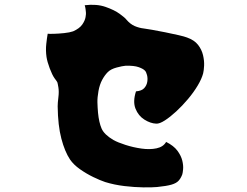

<svg xmlns="http://www.w3.org/2000/svg" viewBox="-20 -771 1040 809"><path d="M512 -689Q529 -669 548 -661Q567 -653 586 -651Q595 -650 620.5 -645.5Q646 -641 676 -635Q706 -629 732 -623Q758 -617 768 -613Q799 -602 814.5 -582Q830 -562 835.5 -538.5Q841 -515 840 -494.5Q839 -474 836 -462Q830 -439 813 -410.5Q796 -382 772 -353.5Q748 -325 722.5 -301.5Q697 -278 674.5 -263.5Q652 -249 638 -250Q614 -251 588.5 -267Q563 -283 551 -313Q539 -343 553 -386Q577 -388 587.5 -399.5Q598 -411 600.5 -426Q603 -441 599.5 -454.5Q596 -468 591 -473Q584 -481 564.5 -488Q545 -495 509 -494Q496 -493 471.5 -486.5Q447 -480 434 -467Q421 -454 410.5 -434.5Q400 -415 395 -388Q390 -360 390.5 -339.5Q391 -319 393 -296Q397 -255 408 -229.5Q419 -204 458 -181Q476 -171 508.5 -160.5Q541 -150 576 -145Q611 -140 639.5 -146Q668 -152 680 -173Q712 -157 727.5 -136Q743 -115 748 -94.5Q753 -74 751.5 -58Q750 -42 748 -36Q742 -20 732.5 -9.5Q723 1 702.5 7Q682 13 642 17Q621 19 584 18.5Q547 18 504.5 13Q462 8 423 -4Q402 -11 373 -25Q344 -39 317 -58Q290 -77 275 -99Q253 -132 238.5 -187Q224 -242 223 -323Q223 -337 226 -361Q229 -385 226 -403Q223 -421 221.5 -424.5Q220 -428 210 -441Q200 -455 189.5 -483Q179 -511 176 -531Q172 -559 175 -586Q178 -613 181 -629Q185 -628 205.5 -628.5Q226 -629 250 -631.5Q274 -634 288 -639Q315 -651 326.5 -667.5Q338 -684 340.5 -699Q343 -714 342 -719Q341 -727 340.5 -732.5Q340 -738 337 -749Q387 -755 424.5 -742Q462 -729 484.5 -712.5Q507 -696 512 -689Z"/></svg>

Font: Potta One
Style: Regular
Weight: 400
Designer: 108,108go
Foundry: Font Zone 108
Version: Version 1.000